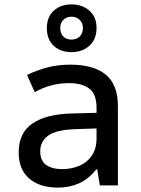

<svg xmlns="http://www.w3.org/2000/svg" viewBox="-20 -843 640 873"><path d="M243 10Q161 10 113 -31Q65 -72 65 -150Q65 -239 127.5 -281.5Q190 -324 304 -327L419 -330V-352Q419 -416 385.5 -440.5Q352 -465 294 -465Q210 -465 138 -424L103 -502Q143 -522 192 -535.5Q241 -549 301 -549Q406 -549 461 -503.5Q516 -458 516 -362V0H434L422 -73H418Q383 -29 339.5 -9.5Q296 10 243 10ZM263 -74Q304 -74 340 -89Q376 -104 397.5 -135.5Q419 -167 419 -215V-259L330 -256Q240 -254 201.5 -228Q163 -202 163 -155Q163 -112 190 -93Q217 -74 263 -74ZM305 -606Q255 -606 224 -635Q193 -664 193 -715Q193 -765 224 -794Q255 -823 305 -823Q354 -823 386.5 -794.5Q419 -766 419 -716Q419 -664 386.5 -635Q354 -606 305 -606ZM305 -663Q328 -663 342.5 -677Q357 -691 357 -715Q357 -739 342 -753Q327 -767 305 -767Q283 -767 268.5 -753Q254 -739 254 -715Q254 -691 268 -677Q282 -663 305 -663Z"/></svg>

Font: Noto Sans Mono Medium
Style: Regular
Weight: 500
Designer: Monotype Design Team
Foundry: Monotype Imaging Inc.
Version: Version 2.014